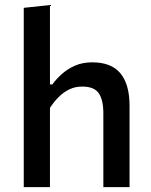

<svg xmlns="http://www.w3.org/2000/svg" viewBox="-20 -764 615 784"><path d="M77 0Q77 -54.5 77 -105.5Q77 -156.5 77 -218V-493.5Q77 -556 77 -615.2Q77 -674.5 77 -732L184 -743.5Q184 -684 184 -622.5Q184 -561 184 -493.5V-419.5H194Q209 -440.5 232 -461.2Q255 -482 286 -495.8Q317 -509.5 357 -509.5Q434.5 -509.5 471.8 -464.5Q509 -419.5 509 -332.5Q509 -300 509 -273.8Q509 -247.5 509 -218Q509 -158 509 -106.2Q509 -54.5 509 0H402Q402 -54.5 402 -105.8Q402 -157 402 -212.5V-301.5Q402 -355.5 383.5 -383Q365 -410.5 315.5 -410.5Q286.5 -410.5 262.5 -398.8Q238.5 -387 219 -367.2Q199.5 -347.5 184 -323.5V-212.5Q184 -155 184 -104.8Q184 -54.5 184 0Z"/></svg>

Font: Commissioner Thin Medium
Style: Regular
Weight: 500
Version: Version 1.000